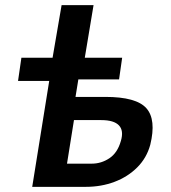

<svg xmlns="http://www.w3.org/2000/svg" viewBox="-20 -725 664 745"><path d="M105 0 171 -411H50L63 -501H184L219 -705H343L309 -501H454L442 -417H284L273 -349H389Q509 -349 548 -305Q587 -261 563 -163Q549 -112 512.5 -75.5Q476 -39 424.5 -19.5Q373 0 313 0ZM240 -90H336Q373 -90 404.5 -111Q436 -132 449 -178Q461 -218 441.5 -238.5Q422 -259 373 -259H267Z"/></svg>

Font: Nunito Sans 7pt Condensed
Style: Bold Italic
Weight: 700
Width: 3
Italic angle: -9°
Designer: Vernon Adams
Foundry: Vernon Adams
Version: Version 3.101;gftools[0.9.27]